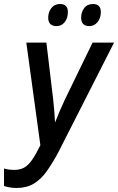

<svg xmlns="http://www.w3.org/2000/svg" viewBox="-31 -926 588 956"><path d="M51 10Q36 10 20 7.5Q4 5 -11 0V-87Q2 -83 15.5 -81.5Q29 -80 39 -80Q68 -80 88.5 -91Q109 -102 128 -129Q147 -156 170 -203L100 -714H200L234 -429Q237 -404 239.5 -370.5Q242 -337 243 -316Q253 -342 265.5 -371Q278 -400 291 -428L430 -714H537L259 -167Q230 -113 201.5 -73Q173 -33 137 -11.5Q101 10 51 10ZM414 -796Q373 -796 373 -838Q373 -865 388 -885.5Q403 -906 432 -906Q471 -906 471 -866Q471 -835 454.5 -815.5Q438 -796 414 -796ZM251 -796Q209 -796 209 -838Q209 -865 224.5 -885.5Q240 -906 268 -906Q307 -906 307 -866Q307 -835 291 -815.5Q275 -796 251 -796Z"/></svg>

Font: Noto Sans Condensed Medium
Style: Italic
Weight: 500
Width: 3
Italic angle: -12°
Designer: Monotype Design Team
Foundry: Monotype Imaging Inc.
Version: Version 2.013; ttfautohint (v1.8.4.7-5d5b)